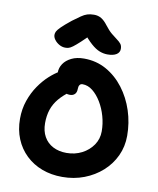

<svg xmlns="http://www.w3.org/2000/svg" viewBox="-104 -1060 947 1150"><g transform="rotate(10 370.0 -485.0)"><path d="M353.8 10Q286.6 10 230.3 -11.2Q174 -32.4 132.2 -72.4Q90.4 -112.4 67.6 -167.6Q44.8 -222.8 44.8 -290Q44.8 -349.4 62.8 -401Q80.8 -452.6 109.1 -493.6Q137.4 -534.6 169.4 -563.6Q201.4 -592.6 229.8 -608.4Q258.2 -624.2 276.2 -624.2Q298.2 -624.2 311.5 -617.8Q324.8 -611.4 337.4 -593.2Q358.4 -564.6 349.4 -541.5Q340.4 -518.4 316.4 -502.2Q274.6 -472.4 248.2 -440.8Q221.8 -409.2 209.5 -372.5Q197.2 -335.8 197.2 -290Q197.2 -242 216.8 -207.3Q236.4 -172.6 272 -154.3Q307.6 -136 353.8 -136Q405.2 -136 447.2 -157.6Q489.2 -179.2 514.6 -216.2Q540 -253.2 540 -300Q540 -345.8 527.2 -391.2Q514.4 -436.6 491.6 -474.4Q468.8 -512.2 440 -535.1Q411.2 -558 378.2 -558Q366.6 -558 360.6 -549.4Q354.6 -540.8 354.6 -525.6Q354.6 -504.4 343.7 -493.3Q332.8 -482.2 314 -482.2Q290.6 -482.2 268.9 -495.6Q247.2 -509 233.3 -535.5Q219.4 -562 219.4 -600.8Q219.4 -630.2 236 -654.9Q252.6 -679.6 284.4 -695.3Q316.2 -711 360.8 -711Q435.6 -711 496.8 -676.6Q558 -642.2 602.5 -583.7Q647 -525.2 670.9 -451.9Q694.8 -378.6 694.8 -300Q694.8 -234.2 668.5 -177.8Q642.2 -121.4 595.2 -79.3Q548.2 -37.2 486.5 -13.6Q424.8 10 353.8 10ZM237.4 -755.6Q218.4 -755.6 200.8 -765.6Q183.2 -775.6 172 -790.5Q160.8 -805.4 160.8 -820.4Q160.8 -830.6 165.8 -840.9Q170.8 -851.2 189.3 -869.7Q207.8 -888.2 248.6 -921Q278 -942.6 296.7 -955.7Q315.4 -968.8 332.9 -974.4Q350.4 -980 374.2 -980Q399.4 -980 418.9 -968Q438.4 -956 456.8 -931.4Q479 -902.2 498.9 -885.7Q518.8 -869.2 534.1 -858.2Q549.4 -847.2 558.2 -836Q567 -824.8 567 -805.8Q567 -784.2 547.8 -771.9Q528.6 -759.6 493.2 -759.6Q469.2 -759.6 444.9 -769Q420.6 -778.4 392.8 -803.1Q365 -827.8 328.4 -873.2L390.2 -871.8Q349.6 -830.6 323.9 -806.9Q298.2 -783.2 283 -772Q267.8 -760.8 257.8 -758.2Q247.8 -755.6 237.4 -755.6Z"/></g></svg>

Font: Shantell Sans Light
Style: Regular
Weight: 300
Designer: Stephen Nixon, Anya Danilova, Shantell Martin
Foundry: Arrow Type
Version: Version 1.011;[c5ecc13dd]